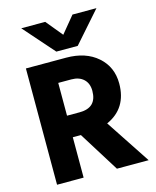

<svg xmlns="http://www.w3.org/2000/svg" viewBox="-130 -987 874 1075"><g transform="rotate(-15 307.0 -449.0)"><path d="M378 -721H254L98 -898H237L316 -802L395 -898H534ZM219 -549V-359H292Q392 -359 392 -457Q392 -500 366 -524.5Q340 -549 295 -549ZM412 0 266 -234H219V0H65V-674H298Q411 -674 479.5 -614Q548 -554 548 -458Q548 -314 425 -259L596 0Z"/></g></svg>

Font: Hind Bold
Style: Regular
Weight: 700
Designer: Manushi Parikh, Satya Rajpurohit
Foundry: Indian Type Foundry
Version: Version 1.201;PS 1.0;hotconv 1.0.78;makeotf.lib2.5.61930; tt